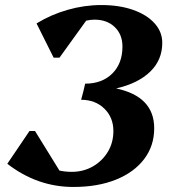

<svg xmlns="http://www.w3.org/2000/svg" viewBox="-20 -726 680 762"><path d="M271 16Q128 16 9 -76L97 -206H119L216 -49Q239 -44 265 -44Q311 -44 348.5 -65.5Q386 -87 408 -123.5Q430 -160 430 -206Q430 -260 394 -295Q358 -330 302 -330L311 -364L318 -394Q385 -394 425.5 -434Q466 -474 466 -541Q466 -589 435.5 -618.5Q405 -648 355 -648Q339 -648 322 -644L216 -497H193L125 -633Q182 -668 248.5 -687Q315 -706 382 -706Q453 -706 507.5 -687Q562 -668 593 -634Q624 -600 624 -556Q624 -488 576 -441.5Q528 -395 441 -375Q592 -343 592 -217Q592 -147 552 -94.5Q512 -42 440 -13Q368 16 271 16Z"/></svg>

Font: Platypi SemiBold
Style: Italic
Weight: 600
Italic angle: -13°
Designer: David Sargent
Foundry: Bolt Cutter Type
Version: Version 1.200; ttfautohint (v1.8.4.7-5d5b)